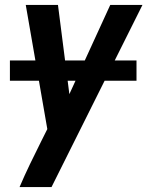

<svg xmlns="http://www.w3.org/2000/svg" viewBox="-20 -550 616 775"><path d="M59 205H188L555 -530H425L260 -170L214 -530H84L171 -29L146 21Q123 67 101 112.5Q79 158 59 205ZM20 -224H531V-306H20Z"/></svg>

Font: Iosevka Sparkle Oblique
Style: Bold
Weight: 700
Italic angle: -9°
Designer: Belleve Invis
Foundry: Belleve Invis
Version: Version 4.5.0; ttfautohint (v1.8.3)